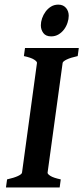

<svg xmlns="http://www.w3.org/2000/svg" viewBox="-20 -827 368 847"><path d="M322.8 -579.6Q291.5 -572.8 274.4 -564.5Q257.3 -556.2 256.3 -549.3L189.9 -65.4Q189 -59.6 202.4 -51Q215.8 -42.5 248 -35.6L243.2 0H6.3L11.2 -35.6Q42 -42.5 59.1 -50.5Q76.2 -58.6 77.1 -65.4L143.1 -549.3Q144 -555.2 130.6 -564Q117.2 -572.8 85.4 -579.6L90.3 -615.2H327.6ZM283.2 -757.3Q283.2 -742.7 277.8 -726.6Q272.5 -710.4 262.5 -697Q252.4 -683.6 238 -675Q223.6 -666.5 205.6 -666.5Q182.1 -666.5 171.1 -681.4Q160.2 -696.3 160.2 -715.3Q160.2 -730 165.5 -745.8Q170.9 -761.7 180.9 -775.4Q190.9 -789.1 205.1 -797.9Q219.2 -806.6 237.3 -806.6Q249 -806.6 257.6 -802.5Q266.1 -798.3 271.7 -791.5Q277.3 -784.7 280.3 -775.9Q283.2 -767.1 283.2 -757.3Z"/></svg>

Font: Gentium Basic
Style: Bold Italic
Weight: 700
Italic angle: -8°
Designer: J. Victor Gaultney and Annie Olsen
Foundry: SIL International
Version: Version 1.102; 2013; Maintenance release